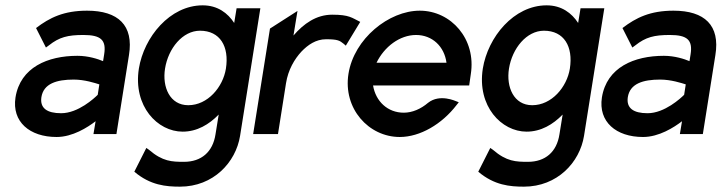

<svg xmlns="http://www.w3.org/2000/svg" viewBox="-20 -502 2702 719"><path d="M38 -137C24 -46 91 11 192 11C252 11 308 -25 338 -48L330 0H416L463 -296C481 -407 423 -462 306 -462C219 -462 166 -436 115 -397L152 -324L163 -332C202 -363 234 -371 292 -371C357 -371 379 -353 370 -298L366 -273C347 -281 311 -293 270 -293C159 -293 56 -250 38 -137ZM135 -138C143 -189 192 -204 256 -204C297 -204 336 -191 352 -186L346 -147C334 -135 273 -78 209 -78C156 -78 129 -97 135 -138Z M500 -245C478 -104 570 -9 664 -9C718 -9 763 -36 799 -73L787 1C777 67 734 104 669 104C624 104 589 103 538 59L528 52L483 141C543 192 602 197 654 197C779 197 863 106 879 7L955 -471H866L857 -416C833 -453 795 -482 739 -482C616 -482 519 -363 500 -245ZM598 -245C610 -321 664 -387 729 -387C804 -387 839 -328 826 -245C815 -176 758 -108 685 -108C616 -108 587 -176 598 -245Z M928 0H1021L1051 -190C1059 -241 1083 -281 1109 -309C1133 -334 1163 -355 1201 -355C1245 -355 1252 -350 1267 -338L1275 -331L1329 -420C1298 -435 1289 -447 1224 -447C1164 -447 1117 -413 1079 -369L1094 -461L991 -395Z M1285 -226C1264 -95 1361 11 1477 11C1553 11 1635 -37 1690 -109L1698 -119L1688 -123C1687 -123 1627 -152 1583 -117C1556 -94 1524 -80 1492 -80C1432 -80 1387 -122 1377 -182H1737L1743 -224C1764 -356 1669 -462 1552 -462C1436 -462 1306 -357 1285 -226ZM1390 -267C1419 -327 1477 -371 1538 -371C1599 -371 1644 -328 1652 -267Z M1788 -245C1766 -104 1858 -9 1952 -9C2006 -9 2051 -36 2087 -73L2075 1C2065 67 2022 104 1957 104C1912 104 1877 103 1826 59L1816 52L1771 141C1831 192 1890 197 1942 197C2067 197 2151 106 2167 7L2243 -471H2154L2145 -416C2121 -453 2083 -482 2027 -482C1904 -482 1807 -363 1788 -245ZM1886 -245C1898 -321 1952 -387 2017 -387C2092 -387 2127 -328 2114 -245C2103 -176 2046 -108 1973 -108C1904 -108 1875 -176 1886 -245Z M2234 -137C2220 -46 2287 11 2388 11C2448 11 2504 -25 2534 -48L2526 0H2612L2659 -296C2677 -407 2619 -462 2502 -462C2415 -462 2362 -436 2311 -397L2348 -324L2359 -332C2398 -363 2430 -371 2488 -371C2553 -371 2575 -353 2566 -298L2562 -273C2543 -281 2507 -293 2466 -293C2355 -293 2252 -250 2234 -137ZM2331 -138C2339 -189 2388 -204 2452 -204C2493 -204 2532 -191 2548 -186L2542 -147C2530 -135 2469 -78 2405 -78C2352 -78 2325 -97 2331 -138Z"/></svg>

Font: Charger Sport
Style: BdNrwObl
Weight: 700
Designer: Jasper
Foundry: Cannot Into Space Fonts
Version: Version 1.1